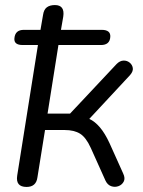

<svg xmlns="http://www.w3.org/2000/svg" viewBox="-20 -732 567 759"><path d="M85 7Q41 7 48 -38L130 -554H70Q34 -554 37 -581Q40 -614 74 -614H140L150 -672Q153 -694 165 -703Q177 -712 197 -712Q237 -712 230 -666L221 -614H382Q418 -614 416 -586Q414 -554 379 -554H211L168 -283H257L441 -479Q454 -492 468 -492.5Q482 -493 492.5 -484.5Q503 -476 505 -463Q507 -450 494 -435L333 -262Q355 -252 375 -228.5Q395 -205 413 -166L467 -46Q476 -27 469 -14Q462 -1 448 4Q434 9 419.5 4Q405 -1 397 -18L339 -147Q320 -189 296.5 -203.5Q273 -218 236 -218H158L128 -31Q123 7 85 7Z"/></svg>

Font: Nunito
Style: Italic
Weight: 400
Italic angle: -9°
Designer: Vernon Adams
Foundry: Vernon Adams
Version: Version 3.601; ttfautohint (v1.8.2.53-6de2)